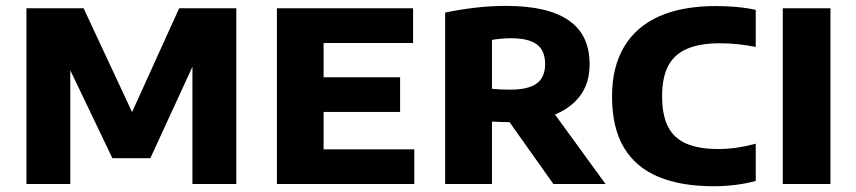

<svg xmlns="http://www.w3.org/2000/svg" viewBox="-20 -623 2899 650"><path d="M69.5 0V-595H263L436 -224.5H418.5L586.5 -595H780V0H631.5V-459H660L489 -87.5H360.5L182.5 -459H218V0Z M917.5 0V-595H1378.5V-477.5H1075.5V-117.5H1382.5V0ZM1012.5 -244V-361.5H1334.5V-244Z M1487 0V-580.5Q1532 -590 1585.2 -596.5Q1638.5 -603 1693.5 -603Q1834.5 -603 1905.2 -554.2Q1976 -505.5 1976 -406Q1976.5 -341.5 1943 -297.5Q1909.5 -253.5 1848.8 -231.5Q1788 -209.5 1706 -209.5Q1690.5 -209.5 1675.5 -210Q1660.5 -210.5 1645.5 -211.5V0ZM1853.5 0 1660 -273H1831.5L2030 0ZM1707 -319.5Q1768.5 -319.5 1797 -340.5Q1825.5 -361.5 1825.5 -406Q1825.5 -452 1797.2 -472.8Q1769 -493.5 1710 -493.5Q1693 -493.5 1676.8 -492Q1660.5 -490.5 1645.5 -488V-322.5Q1663 -321 1676 -320.2Q1689 -319.5 1707 -319.5Z M2396 7.5Q2285.5 7.5 2208.8 -24.5Q2132 -56.5 2092 -123.8Q2052 -191 2052 -296.5Q2052 -396 2092.8 -464.5Q2133.5 -533 2211.8 -567.8Q2290 -602.5 2403 -602.5Q2438 -602.5 2472.5 -599.5Q2507 -596.5 2538.5 -589.5V-464Q2509.5 -470 2479.2 -473.2Q2449 -476.5 2417 -476.5Q2350 -476.5 2306.5 -458Q2263 -439.5 2242.2 -400Q2221.5 -360.5 2221.5 -297.5Q2221.5 -232.5 2242 -193.2Q2262.5 -154 2304.8 -136.2Q2347 -118.5 2412 -118.5Q2443.5 -118.5 2475.8 -123.2Q2508 -128 2538.5 -136.5V-10.5Q2508.5 -2 2471 2.8Q2433.5 7.5 2396 7.5Z M2630 0V-595H2791.5V0Z"/></svg>

Font: Encode Sans SC
Style: Bold
Weight: 700
Version: Version 3.002